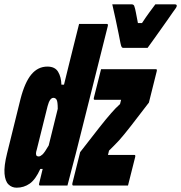

<svg xmlns="http://www.w3.org/2000/svg" viewBox="-62 -861 840 891"><path d="M623 -639H509Q505 -639 502.5 -643Q500 -647 497 -661Q495 -673 488.5 -704.5Q482 -736 474 -774Q466 -812 459 -841H548Q560 -841 562 -830Q565 -822 568.5 -803.5Q572 -785 578 -754H597Q616 -783 631.5 -804Q647 -825 659 -841H747Q755 -841 757 -838.5Q759 -836 758 -832Q757 -828 754 -823.5Q751 -819 740 -804Q731 -791 715 -768Q699 -745 681 -720Q663 -695 647.5 -673Q632 -651 623 -639ZM158 -552Q193 -552 207.5 -528Q222 -504 223 -468H235Q246 -514 257.5 -559.5Q269 -605 280 -650Q286 -675 292.5 -700Q299 -725 305 -750H434Q441 -750 438 -739Q401 -592 364 -444Q327 -296 290 -149Q280 -112 270.5 -75Q261 -38 251 0H124Q117 0 120 -11Q128 -43 136 -77H125Q103 -28 76 -9Q49 10 15 10Q-7 10 -22.5 -5Q-38 -20 -41 -55Q-44 -90 -29 -150L33 -401Q53 -479 83.5 -515.5Q114 -552 158 -552ZM407 -540H662Q668 -540 665 -529L629 -385Q577 -317 545.5 -276.5Q514 -236 491 -210Q478 -196 466.5 -184.5Q455 -173 444 -162L439 -142H562Q568 -142 565 -131Q557 -98 548.5 -65.5Q540 -33 532 0H278Q272 0 274 -11L310 -155Q365 -226 398 -268Q431 -310 454 -336Q465 -349 475 -359Q485 -369 495 -378L500 -398H377Q371 -398 374 -409Q382 -442 390.5 -474.5Q399 -507 407 -540ZM106 -141Q109 -135 118 -135Q125 -135 135 -144Q145 -153 164 -186Q174 -228 185 -271Q196 -314 206 -356Q206 -390 200.5 -398.5Q195 -407 186 -407Q169 -407 159 -369L109 -168Q105 -155 105 -149.5Q105 -144 106 -141Z"/></svg>

Font: Recursive Mn Lnr St XBd
Style: Italic
Weight: 800
Italic angle: -15°
Monospace: yes
Version: Version 1.079;hotconv 1.0.112;makeotfexe 2.5.65598; ttfautoh